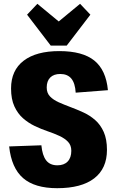

<svg xmlns="http://www.w3.org/2000/svg" viewBox="-20 -979 614 1007"><path d="M280 8Q162 8 101 -45Q40 -98 28 -211L197 -217Q202 -164 222 -138Q242 -112 281 -112Q316 -112 335 -132Q354 -152 354 -188Q354 -217 337 -235Q320 -253 292 -266Q264 -279 230 -290.5Q196 -302 162.5 -318Q129 -334 101 -358.5Q73 -383 55.5 -421Q38 -459 38 -515Q38 -610 104 -660.5Q170 -711 291 -711Q413 -711 474.5 -661.5Q536 -612 546 -506L377 -493Q374 -543 354 -567Q334 -591 296 -591Q262 -591 243.5 -572.5Q225 -554 225 -520Q225 -491 242.5 -473Q260 -455 288 -442.5Q316 -430 349.5 -417.5Q383 -405 417 -389.5Q451 -374 479 -349.5Q507 -325 524 -287Q541 -249 541 -193Q541 -95 474 -43.5Q407 8 280 8ZM454 -902 330 -740H246L122 -902L176 -959L343 -821H233L400 -959Z"/></svg>

Font: Pathway Extreme Condensed ExtraBold
Style: Regular
Weight: 800
Width: 3
Version: Version 1.001;gftools[0.9.26]